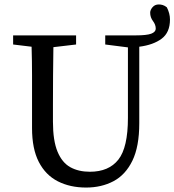

<svg xmlns="http://www.w3.org/2000/svg" viewBox="-20 -828 784 863"><path d="M218 -281Q218 -196 238.5 -146.5Q259 -97 296 -76.5Q333 -56 384 -56Q469 -56 512 -110.5Q555 -165 555 -298V-615L453 -628V-669H591Q639 -669 659.5 -676.5Q680 -684 680 -700Q680 -717 667.5 -733.5Q655 -750 655 -771Q655 -783 665.5 -795.5Q676 -808 694 -808Q702 -808 711 -805.5Q720 -803 730 -795Q737 -781 740.5 -767.5Q744 -754 744 -740Q744 -682 706.5 -654Q669 -626 606 -618V-274Q606 -169 575 -105.5Q544 -42 490 -13.5Q436 15 367 15Q295 15 240 -13Q185 -41 154.5 -100Q124 -159 124 -252V-360Q124 -425 124 -489.5Q124 -554 122 -618L39 -628V-669H322V-628L220 -616Q219 -553 218.5 -489Q218 -425 218 -360Z"/></svg>

Font: Source Serif Pro
Style: Regular
Weight: 400
Designer: Frank Grießhammer
Foundry: Adobe Systems Incorporated
Version: Version 3.001;hotconv 1.0.111;makeotfexe 2.5.65597